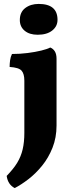

<svg xmlns="http://www.w3.org/2000/svg" viewBox="-20 -709 362 978"><path d="M55 249Q20 231 14 187Q49 151 68 119.5Q87 88 95.5 51.5Q104 15 104 -32V-298Q104 -333 90 -349Q76 -365 29 -368Q29 -385 31.5 -402.5Q34 -420 41 -434Q82 -434 121 -439Q160 -444 190.5 -451.5Q221 -459 236 -467Q251 -461 259.5 -447Q268 -433 268 -409V-70Q268 -8 247.5 43.5Q227 95 194.5 135Q162 175 125 203.5Q88 232 55 249ZM172 -532Q130 -532 105.5 -552.5Q81 -573 81 -607Q81 -647 108.5 -668Q136 -689 177 -689Q273 -689 273 -608Q273 -575 246 -553.5Q219 -532 172 -532Z"/></svg>

Font: Vollkorn ExtraBold
Style: Regular
Weight: 800
Designer: Friedrich Althausen
Foundry: Friedrich Althausen
Version: Version 5.000; ttfautohint (v1.8.3)